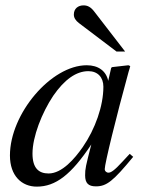

<svg xmlns="http://www.w3.org/2000/svg" viewBox="-20 -684 541 715"><path d="M463 -111 436 -82C406 -49 393 -41 384 -41C376 -41 370 -47 370 -54C370 -74 412 -246 459 -417C462 -427 463 -429 465 -438L458 -441L397 -434L394 -431L383 -383C375 -420 346 -441 303 -441C170 -441 17 -260 17 -105C17 -29 61 11 117 11C187 11 245 -33 320 -146C299 -64 297 -56 297 -31C297 -2 309 10 337 10C377 10 401 -9 476 -100ZM365 -361C365 -290 335 -204 288 -136C258 -93 211 -38 161 -38C125 -38 101 -57 101 -112C101 -175 136 -264 178 -327C220 -388 264 -419 309 -419C344 -419 365 -396 365 -361ZM446 -492 331 -641C318 -658 306 -664 291 -664C271 -664 255 -652 255 -630C255 -618 261 -608 274 -598L414 -492Z"/></svg>

Font: STIXGeneral
Style: Italic
Weight: 400
Italic angle: -16.33°
Designer: MicroPress Inc., with final additions and corrections provided by Coen Hoffman, Elsevier (retired)
Version: Version 1.1.0